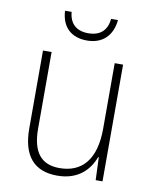

<svg xmlns="http://www.w3.org/2000/svg" viewBox="-83 -784 687 857"><g transform="rotate(10 261.0 -355.5)"><path d="M382 -721H351C346 -671 318 -640 261 -640C206 -640 176 -670 172 -721H142C146 -647 190 -607 261 -607C332 -607 375 -650 382 -721ZM439 -529H401V-232C401 -91 340 -25 239 -25C158 -25 115 -73 115 -182V-529H76V-176C76 -53 129 10 235 10C330 10 379 -44 401 -103H404L408 0H439Z"/></g></svg>

Font: Noto Sans Devanagari UI SemiCondensed ExtraLight
Style: Regular
Weight: 200
Width: 4
Designer: Jelle Bosma - Monotype Design Team
Foundry: Monotype Imaging Inc.
Version: Version 2.004